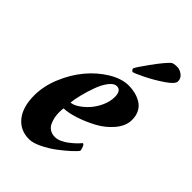

<svg xmlns="http://www.w3.org/2000/svg" viewBox="-197 -706 786 786"><g transform="rotate(45 196.0 -313.5)"><path d="M232.4 -488.3Q224.6 -493.2 223.6 -500Q226.1 -508.8 261.7 -558.1Q297.4 -607.4 317.4 -626Q324.2 -632.8 347.7 -632.8Q362.3 -632.8 377 -621.8Q391.6 -610.8 391.6 -592.8Q391.6 -577.1 354.5 -552Q317.4 -526.9 280.5 -508.8Q243.7 -490.7 232.4 -488.3ZM261.7 -438.5Q281.7 -438.5 299.8 -433.8Q317.9 -429.2 334.2 -419.4Q350.6 -409.7 360.4 -391.4Q370.1 -373 370.1 -348.6Q370.1 -313.5 342.8 -281Q315.4 -248.5 276.9 -228Q238.3 -207.5 200.7 -195.6Q163.1 -183.6 138.7 -183.6Q136.7 -177.7 136.7 -159.2Q136.7 -144 139.4 -130.6Q142.1 -117.2 148.2 -104Q154.3 -90.8 166.5 -83Q178.7 -75.2 196.3 -75.2Q203.1 -75.2 210.9 -77.1Q218.8 -79.1 226.1 -82.8Q233.4 -86.4 240.7 -90.8Q248 -95.2 254.6 -100.6Q261.2 -106 267.1 -110.8Q272.9 -115.7 278.1 -120.8Q283.2 -126 286.4 -129.4Q289.6 -132.8 292 -135.7L294.9 -138.7Q300.8 -138.7 305.2 -127.2Q309.6 -115.7 309.6 -109.4Q304.2 -100.6 283.9 -82Q263.7 -63.5 237.3 -43.7Q210.9 -23.9 180.2 -9Q149.4 5.9 127.9 5.9Q75.7 5.9 45.7 -31.7Q15.6 -69.3 15.6 -136.7Q15.6 -189.5 38.3 -244.6Q61 -299.8 96.2 -342Q131.3 -384.3 176 -411.4Q220.7 -438.5 261.7 -438.5ZM141.6 -220.7Q155.8 -220.7 175 -233.2Q194.3 -245.6 211.9 -265.1Q229.5 -284.7 241.7 -311.5Q253.9 -338.4 253.9 -364.3Q253.9 -402.3 228.5 -402.3Q211.9 -402.3 196 -381.3Q180.2 -360.4 169.2 -330.1Q158.2 -299.8 150.9 -270.5Q143.6 -241.2 141.6 -220.7Z"/></g></svg>

Font: Crimson
Style: BoldItalic
Weight: 700
Italic angle: -11°
Version: Version 0.8